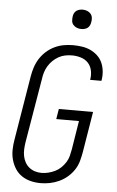

<svg xmlns="http://www.w3.org/2000/svg" viewBox="-62 -979 624 1028"><g transform="rotate(5 250.0 -464.5)"><path d="M196 8Q168 8 142 1.5Q116 -5 94.5 -19.5Q73 -34 59 -56Q45 -78 38 -103.5Q31 -129 31.5 -157Q32 -185 37 -213L94 -558Q98 -582 106 -606.5Q114 -631 128 -653Q142 -675 162 -693Q182 -711 206 -722.5Q230 -734 255 -738.5Q280 -743 305 -743Q329 -743 353 -739.5Q377 -736 398 -726.5Q419 -717 436 -701.5Q453 -686 462.5 -665.5Q472 -645 475 -620.5Q478 -596 474 -572L473 -566H412L413 -570Q417 -595 411.5 -618.5Q406 -642 390.5 -658Q375 -674 352 -681Q329 -688 305 -688Q287 -688 268.5 -684.5Q250 -681 233 -671.5Q216 -662 202 -648.5Q188 -635 178 -618.5Q168 -602 162.5 -584Q157 -566 155 -549L97 -204Q94 -185 93 -166Q92 -147 95.5 -129Q99 -111 107.5 -95.5Q116 -80 129.5 -69Q143 -58 160 -52.5Q177 -47 196 -47Q214 -47 232.5 -51.5Q251 -56 268.5 -64.5Q286 -73 300 -86.5Q314 -100 324.5 -116.5Q335 -133 339.5 -151Q344 -169 347 -186L372 -341H250L259 -396H443L407 -177Q403 -153 396 -128Q389 -103 374.5 -81Q360 -59 339.5 -41.5Q319 -24 295 -13Q271 -2 246 3Q221 8 196 8ZM341 -833Q328 -833 317 -837.5Q306 -842 298 -851Q290 -860 289 -872.5Q288 -885 290 -898Q291 -906 295.5 -914.5Q300 -923 307.5 -928Q315 -933 323.5 -935Q332 -937 340 -937Q353 -937 364.5 -932.5Q376 -928 383.5 -919Q391 -910 392.5 -897.5Q394 -885 391 -872Q390 -864 385.5 -855.5Q381 -847 374 -842Q367 -837 358 -835Q349 -833 341 -833Z"/></g></svg>

Font: Iosevka SS18 Light
Style: Italic
Weight: 300
Italic angle: -9°
Monospace: yes
Designer: Belleve Invis
Foundry: Belleve Invis
Version: Version 25.1.1; ttfautohint (v1.8.4)